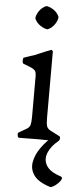

<svg xmlns="http://www.w3.org/2000/svg" viewBox="-65 -789 466 1087"><g transform="rotate(5 167.5 -246.0)"><path d="M152 0Q139 0 122.5 0.5Q106 1 64 1Q57 1 55 -12Q53 -25 58 -28Q90 -46 104.5 -55Q119 -64 123 -78.5Q127 -93 127 -125V-356Q127 -374 121.5 -383Q116 -392 100.5 -399.5Q85 -407 54 -418Q47 -420 46.5 -435.5Q46 -451 51 -453Q56 -455 68 -459Q80 -463 91.5 -467Q103 -471 108 -472Q153 -491 171 -498.5Q189 -506 203 -511L212 -504V-125Q212 -93 216.5 -78.5Q221 -64 237.5 -55Q254 -46 290 -28Q297 -25 294.5 -12Q292 1 284 1Q236 1 217.5 0.5Q199 0 184 0ZM172 -625Q155 -625 131.5 -640Q108 -655 97 -680Q97 -698 112 -721Q127 -744 152 -755Q169 -755 192.5 -740.5Q216 -726 227 -700Q227 -682 212 -659Q197 -636 172 -625ZM317 198Q329 202 325 213Q321 224 308.5 236.5Q296 249 282.5 257Q269 265 263 263Q196 242 171 207.5Q146 173 153 131.5Q160 90 189 49Q218 8 258 -25L288 0Q247 33 231.5 71.5Q216 110 235.5 144Q255 178 317 198Z"/></g></svg>

Font: Anvers
Style: Regular
Weight: 400
Designer: Ishtar van Looy
Version: Version 1.000